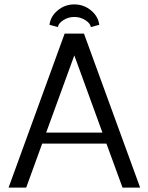

<svg xmlns="http://www.w3.org/2000/svg" viewBox="-20 -853 674 873"><path d="M19 0ZM243.2 -730 205.1 -740.2Q209.5 -778.3 242.2 -805.7Q274.9 -833 317.9 -833Q360.8 -833 393.8 -805.7Q426.8 -778.3 431.2 -740.2L393.1 -730Q390.6 -747.1 367.9 -761.5Q345.2 -775.9 317.9 -775.9Q290.5 -775.9 268.1 -761.5Q245.6 -747.1 243.2 -730ZM19 0 273.9 -700.2H361.8L617.2 0H537.1L463.9 -200.2H171.9L99.1 0ZM317.9 -601.1 189.9 -250H445.8Z"/></svg>

Font: Pfennig
Style: Medium
Weight: 500
Version: Version 20120410 ; ttfautohint (v0.8)